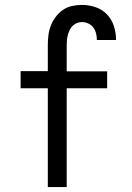

<svg xmlns="http://www.w3.org/2000/svg" viewBox="-20 -763 540 783"><path d="M175 0V-403H64V-473H175V-579Q175 -599 177.5 -619.5Q180 -640 187.5 -659Q195 -678 207.5 -694.5Q220 -711 236.5 -722.5Q253 -734 273.5 -738.5Q294 -743 314 -743Q342 -743 369 -734Q396 -725 415.5 -705Q435 -685 444 -658Q453 -631 453 -603V-600H375V-601Q375 -615 371.5 -628Q368 -641 360 -651.5Q352 -662 339.5 -667.5Q327 -673 314 -673Q298 -673 284.5 -664Q271 -655 264 -640.5Q257 -626 254.5 -610.5Q252 -595 252 -579V-472H417V-403H252V0Z"/></svg>

Font: Iosevka Term
Style: Regular
Weight: 400
Monospace: yes
Designer: Belleve Invis
Foundry: Belleve Invis
Version: Version 30.0.1